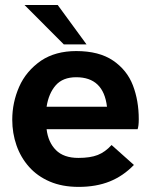

<svg xmlns="http://www.w3.org/2000/svg" viewBox="-20 -726 574 752"><path d="M288 6Q223.5 6 174.8 -15Q126 -36 93.5 -72.8Q61 -109.5 44.5 -157Q28 -204.5 28 -257Q28 -324.5 55 -386Q82 -447.5 141 -488.5Q197.5 -526 278.5 -526Q368 -526 422.8 -488.8Q477.5 -451.5 500.5 -391.8Q523.5 -332 523.5 -259Q523.5 -232.5 519 -220H162.5Q168.5 -169 199 -138.2Q229.5 -107.5 287 -107.5Q333.5 -107.5 362.8 -119Q392 -130.5 417 -158L504.5 -80Q462.5 -36.5 409.5 -15.2Q356.5 6 288 6ZM399 -308Q385.5 -423.5 278.5 -423.5Q226 -423.5 198.2 -391.8Q170.5 -360 162.5 -308ZM319 -552H230L76 -706.5H206Z"/></svg>

Font: Acari Sans
Style: Bold
Weight: 700
Designer: Alfredo Marco Pradil and Stefan Peev (font) & Cristiano Sobral (main changes)
Foundry: Alfredo Marco Pradil and Stefan Peev (font) & Cristiano Sobral (main changes)
Version: Version 1.063; ttfautohint (v1.8.3)